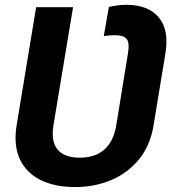

<svg xmlns="http://www.w3.org/2000/svg" viewBox="-20 -757 706 787"><path d="M286.6 9.8Q205.4 9.8 146.8 -19Q88.2 -47.7 61.5 -104.3Q34.8 -160.9 48.2 -243.6L128.1 -727.5H279.5L199.1 -243.6Q188.4 -177.4 215.8 -144.2Q243.3 -110.9 306.9 -110.6Q370.7 -110.9 408.1 -144.3Q445.6 -177.7 456.6 -243.6L504.5 -538.4Q511.7 -581.4 499.3 -597.1Q486.8 -612.7 450 -612.7Q440.3 -612.7 429.2 -611.9Q418.1 -611 405.3 -609.3L426.3 -728.5Q444.3 -732.7 462.2 -735Q480 -737.3 497.9 -737.3Q586.9 -737.3 630.4 -686.2Q673.8 -635 658.1 -538.4L609.5 -243.6Q596.3 -161.4 550.5 -104.8Q504.7 -48.2 436.4 -19.2Q368.1 9.8 286.6 9.8Z"/></svg>

Font: Inter
Style: Italic
Weight: 400
Italic angle: -9.3988°
Designer: Rasmus Andersson
Foundry: rsms
Version: Version 4.001;git-66647c0bb